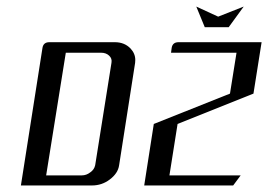

<svg xmlns="http://www.w3.org/2000/svg" viewBox="-20 -567 820 587"><path d="M420.9 0 450.2 -188 683.1 -280.8 703.1 -405.8H502.9L504.9 -420.9Q507.8 -438 525.9 -438H779.8L754.9 -280.8L522.9 -188L498 -30.8H715.8L692.9 0ZM580.1 -546.9 647 -516.1 725.1 -546.9 679.2 -483.9H606ZM43.9 0 109.9 -420.9Q112.8 -438 130.9 -438H331.1Q360.4 -438 378.9 -418.9Q393.6 -403.3 393.6 -383.8Q393.6 -377.9 393.1 -375L344.2 -62Q340.8 -37.1 315.4 -18.1Q291.5 0 261.2 0ZM121.1 -30.8H230Q244.1 -30.8 255.9 -40Q268.1 -48.3 271 -62L320.8 -375Q323.2 -388.2 313.5 -397Q304.2 -405.8 289.1 -405.8H181.2Z"/></svg>

Font: Hhenum
Style: Italic
Weight: 400
Designer: T. Christopher White
Version: Version 1.0